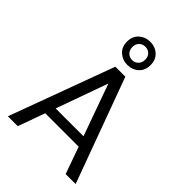

<svg xmlns="http://www.w3.org/2000/svg" viewBox="-273 -1088 1210 1210"><g transform="rotate(45 332.0 -483.5)"><path d="M30 0 288 -700H377L634 0H545L481 -180H183L118 0ZM208 -248H456L332 -594ZM333 -761Q290 -761 259 -788.5Q228 -816 228 -864Q228 -912 259 -939.5Q290 -967 333 -967Q377 -967 407.5 -939.5Q438 -912 438 -864Q438 -816 407.5 -788.5Q377 -761 333 -761ZM333 -804Q357 -804 373.5 -820.5Q390 -837 390 -864Q390 -891 373.5 -907Q357 -923 333 -923Q309 -923 292.5 -907Q276 -891 276 -864Q276 -837 292.5 -820.5Q309 -804 333 -804Z"/></g></svg>

Font: DeepMind Sans
Style: Regular
Weight: 400
Designer: Jonny Pinhorn / Modifications: Colophon Foundry
Foundry: Colophon Foundry
Version: Version 1.002; ttfautohint (v1.8.2)